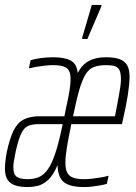

<svg xmlns="http://www.w3.org/2000/svg" viewBox="-33 -750 553 778"><path d="M81 8Q51 8 30 1.5Q9 -5 -2 -21Q-13 -37 -13 -67Q-13 -81 -11 -98Q-9 -115 -5 -136Q7 -191 22.5 -222Q38 -253 63.5 -266Q89 -279 128 -279Q145 -279 161.5 -279Q178 -279 195 -279Q212 -279 228 -279L237 -324Q245 -359 249 -385Q253 -411 253 -430Q253 -453 245.5 -465Q238 -477 222 -481.5Q206 -486 181 -486Q167 -486 148.5 -484Q130 -482 113 -479Q96 -476 84 -473L91 -506Q107 -511 131.5 -514.5Q156 -518 183 -518Q228 -518 253 -505Q278 -492 282 -454Q299 -488 327 -503Q355 -518 395 -518Q430 -518 451 -510.5Q472 -503 482 -486Q492 -469 492 -439Q492 -411 485 -365.5Q478 -320 464 -260L461 -247H256Q245 -194 238.5 -155.5Q232 -117 232 -90Q232 -65 239.5 -50.5Q247 -36 263.5 -30Q280 -24 306 -24Q322 -24 340 -26Q358 -28 376 -31Q394 -34 407 -38L400 -5Q390 -2 374 1Q358 4 341 6Q324 8 308 8Q253 8 227.5 -10.5Q202 -29 200 -81Q183 -40 162 -21Q141 -2 120 3Q99 8 81 8ZM79 -24Q100 -24 118.5 -30Q137 -36 153.5 -54.5Q170 -73 184.5 -110.5Q199 -148 213 -210L221 -247H125Q97 -247 80.5 -239.5Q64 -232 53 -209Q42 -186 31 -138Q27 -117 24 -101Q21 -85 21 -73Q21 -44 34.5 -34Q48 -24 79 -24ZM263 -279H433L437 -300Q443 -332 447.5 -356Q452 -380 454.5 -397.5Q457 -415 457 -428Q457 -454 451 -466Q445 -478 432 -482Q419 -486 397 -486Q367 -486 347.5 -478.5Q328 -471 314.5 -450Q301 -429 289 -388Q277 -347 263 -279ZM300 -592V-597L339 -730H378V-725L321 -592Z"/></svg>

Font: Saira UltraCondensed Thin
Style: Italic
Weight: 250
Width: 1
Italic angle: -12°
Designer: Hector Gatti with collaboration of the Omnibus-Type team
Foundry: Omnibus-Type
Version: Version 1.101